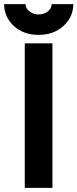

<svg xmlns="http://www.w3.org/2000/svg" viewBox="-47 -910 375 930"><path d="M73 0H207V-700H73ZM-27 -890Q-27 -828 20 -784Q67 -741 140 -741Q213 -741 260 -784Q308 -828 308 -890H203Q203 -869 185 -855Q166 -840 140 -840Q114 -840 96 -855Q77 -869 77 -890Z"/></svg>

Font: Unageo
Style: Bold
Weight: 700
Designer: Richard Sepsi
Foundry: Richard Sepsi
Version: Version 2.000